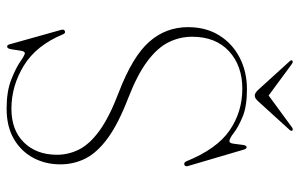

<svg xmlns="http://www.w3.org/2000/svg" viewBox="-182 -708 904 580"><g transform="rotate(90 270.0 -418.0)"><path d="M308 14Q256 14 221 0.2Q186 -13.5 166.2 -27.2Q146.5 -41 140.5 -41Q135 -41 133 -27.8Q131 -14.5 129 -1Q127 12.5 120.5 12.5Q116 12.5 114 5.5L70 -151.5Q68 -160 74 -162Q80 -164.5 83.5 -156.5Q117 -75.5 178.2 -38Q239.5 -0.5 308.5 -0.5Q373 -0.5 410 -38Q447 -75.5 447.5 -136.5Q448 -171.5 432 -204Q416 -236.5 374.8 -266.5Q333.5 -296.5 258.5 -325Q150.5 -366.5 106.2 -416.8Q62 -467 62 -534Q62 -588.5 87 -628.5Q112 -668.5 154.5 -690.2Q197 -712 249.5 -712Q301.5 -712 333 -698.8Q364.5 -685.5 381.5 -672.2Q398.5 -659 406.5 -659Q412.5 -659 414.2 -672Q416 -685 417.5 -698Q419 -711 424.5 -711Q429 -711 431.5 -704L481.5 -534Q484 -525.5 478 -523Q471.5 -520.5 467.5 -528.5Q430 -621 374 -659.5Q318 -698 248 -698Q178.5 -698 134.8 -657.8Q91 -617.5 91 -546.5Q91 -509 107.5 -475.5Q124 -442 164.5 -411.5Q205 -381 277 -353Q353.5 -323.5 397 -291.8Q440.5 -260 458.5 -224.8Q476.5 -189.5 476.5 -148Q476.5 -103.5 457 -66.8Q437.5 -30 400 -8Q362.5 14 308 14ZM287.5 -747.5Q277 -735.5 269 -735.5Q260.5 -735.5 250 -747.5L165 -841Q159.5 -847 164 -849.5Q167 -852 173.5 -847.5L268.5 -777.5L364 -847.5Q370 -852 373.5 -849.5Q377.5 -847 372.5 -841Z"/></g></svg>

Font: Fraunces 72pt Thin
Style: Regular
Weight: 100
Version: Version 1.000;[b76b70a41]